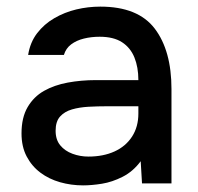

<svg xmlns="http://www.w3.org/2000/svg" viewBox="-20 -554 599 580"><path d="M231 6Q195 6 161.5 -3.5Q128 -13 102 -32.5Q76 -52 60.5 -81.5Q45 -111 45 -151Q45 -199 63.5 -230.5Q82 -262 113 -279.5Q144 -297 184.5 -304.5Q225 -312 269 -312H398Q398 -351 386 -380.5Q374 -410 348.5 -426.5Q323 -443 281 -443Q256 -443 233.5 -437.5Q211 -432 195 -420Q179 -408 173 -388H65Q71 -426 92 -453.5Q113 -481 144 -499Q175 -517 210.5 -525.5Q246 -534 283 -534Q397 -534 447.5 -467.5Q498 -401 498 -285V0H409L405 -67Q382 -36 350.5 -20Q319 -4 288 1Q257 6 231 6ZM247 -81Q292 -81 326 -96.5Q360 -112 379 -141.5Q398 -171 398 -211V-233H304Q275 -233 247.5 -231.5Q220 -230 197.5 -223.5Q175 -217 161.5 -202Q148 -187 148 -159Q148 -132 162 -115Q176 -98 199 -89.5Q222 -81 247 -81Z"/></svg>

Font: Onest Medium
Style: Regular
Weight: 500
Designer: Dmitri Voloshin, Andrey Kudryavtsev
Foundry: Dmitri Voloshin, Andrey Kudryavtsev
Version: Version 1.000;gftools[0.9.33]